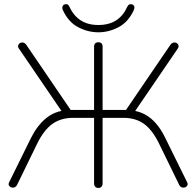

<svg xmlns="http://www.w3.org/2000/svg" viewBox="-20 -919 967 945"><path d="M464 6Q454 6 448.5 0Q443 -6 443 -16V-339H340Q279 -339 237 -308.5Q195 -278 162 -210L64 -9Q60 -1 54 2Q48 5 41.5 4.5Q35 4 30 0.5Q25 -3 23 -9Q21 -15 25 -22L132 -239Q163 -301 206 -336.5Q249 -372 305 -376L292 -359L73 -680Q68 -687 69 -693Q70 -699 74 -703.5Q78 -708 84.5 -709.5Q91 -711 97.5 -708.5Q104 -706 109 -699L338 -363L317 -378H443V-689Q443 -700 448.5 -705.5Q454 -711 464 -711Q474 -711 479.5 -705.5Q485 -700 485 -689V-378H613L590 -363L819 -699Q824 -706 830.5 -708.5Q837 -711 843.5 -709.5Q850 -708 854 -703.5Q858 -699 859 -693Q860 -687 855 -680L636 -359L623 -376Q661 -373 692 -356.5Q723 -340 748.5 -310.5Q774 -281 794 -239L901 -22Q905 -15 903 -9Q901 -3 896 0.5Q891 4 884.5 4.5Q878 5 872 2Q866 -1 862 -9L764 -210Q730 -280 688.5 -309.5Q647 -339 588 -339H485V-16Q485 -6 479.5 0Q474 6 464 6ZM464 -760Q413 -760 365 -785Q317 -810 290 -868Q285 -879 287.5 -886.5Q290 -894 297 -897Q305 -900 311.5 -897.5Q318 -895 322 -885Q342 -842 377 -819Q412 -796 464 -796Q517 -796 552 -819Q587 -842 606 -885Q611 -895 617.5 -897.5Q624 -900 631 -897Q639 -894 641 -886.5Q643 -879 638 -868Q611 -810 563 -785Q515 -760 464 -760Z"/></svg>

Font: Nunito ExtraLight
Style: Regular
Weight: 200
Designer: Vernon Adams
Foundry: Vernon Adams
Version: Version 3.602;April 4, 2023;FontCreator 14.0.0.2856 64-bit